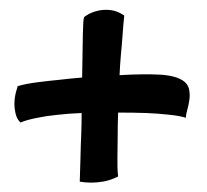

<svg xmlns="http://www.w3.org/2000/svg" viewBox="-20 -489 426 396"><path d="M282.2 -255.9Q254.9 -256.8 223.6 -256.8Q222.7 -231.4 222.7 -207Q222.7 -186.5 222.2 -164.1Q221.7 -141.6 223.6 -125Q208 -117.2 193.8 -114.7Q179.7 -112.3 168.9 -112.3Q156.2 -112.3 144.5 -114.3Q145.5 -138.7 146 -164.1Q146.5 -189.5 147.5 -210Q148.4 -234.4 148.4 -255.9Q121.1 -254.9 96.7 -252Q76.2 -250 54.7 -245.6Q33.2 -241.2 22.5 -236.3Q12.7 -244.1 10.3 -265.1Q7.8 -286.1 16.6 -311.5Q34.2 -316.4 57.1 -319.3Q80.1 -322.3 100.6 -324.2Q125 -327.1 149.4 -329.1Q150.4 -387.7 150.9 -418Q151.4 -448.2 153.3 -453.1Q154.3 -455.1 162.1 -459.5Q169.9 -463.9 181.6 -466.8Q193.4 -469.7 207.5 -468.3Q221.7 -466.8 236.3 -457Q234.4 -439.5 232.9 -418Q231.4 -396.5 229.5 -377.9Q227.5 -355.5 226.6 -334Q277.3 -336.9 310.5 -335Q343.8 -333 359.4 -321.3Q368.2 -314.5 370.1 -304.2Q372.1 -293.9 370.6 -283.2Q369.1 -272.5 366.2 -262.2Q363.3 -252 363.3 -246.1Q351.6 -250 328.6 -252.4Q305.7 -254.9 282.2 -255.9Z"/></svg>

Font: BKP Parklife Text
Style: Regular
Weight: 400
Designer: Font Diner, Inc.; LA MECHKY PLUS GmbH
Foundry: Font Diner, Inc.; LA MECHKY PLUS GmbH
Version: Version 1.007